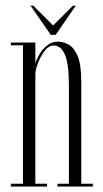

<svg xmlns="http://www.w3.org/2000/svg" viewBox="-20 -678 376 698"><path d="M19.5 0V-10H63.5V-513.5H19.5V-523.5H108.5V-447.5Q114 -464.5 125 -482.8Q136 -501 152.5 -513.8Q169 -526.5 190.5 -526.5Q209.5 -526.5 229 -516.2Q248.5 -506 262 -474.8Q275.5 -443.5 275.5 -380.5V-10H317.5V0H189V-10H230.5V-368Q230.5 -444 216.5 -478.2Q202.5 -512.5 174.5 -512.5Q157 -512.5 142 -492.8Q127 -473 117.8 -448.2Q108.5 -423.5 108.5 -409V-10H151V0ZM164.5 -551.5 91 -657.5H101L173 -585.5L245.5 -657.5H255.5L182.5 -551.5Z"/></svg>

Font: Imbue 100pt ExtraLight
Style: Regular
Weight: 200
Designer: Tyler Finck
Foundry: Etcetera Type Company
Version: Version 1.102; ttfautohint (v1.8.3)